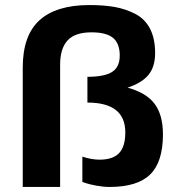

<svg xmlns="http://www.w3.org/2000/svg" viewBox="-20 -740 705 760"><path d="M334 -720Q391 -720 433.5 -712.5Q476 -705 514.5 -685.5Q553 -666 573.5 -627Q594 -588 594 -530Q594 -476 568 -444Q542 -412 485 -393Q559 -373 592 -329Q625 -285 625 -208Q625 -99 574.5 -49.5Q524 0 414 0Q389 0 362 -5Q335 -10 320 -15L306 -20V-120Q342 -108 374 -108Q427 -108 451.5 -134Q476 -160 476 -216Q476 -334 326 -334V-436Q394 -436 424 -455.5Q454 -475 454 -520Q454 -568 427.5 -590Q401 -612 342 -612Q277 -612 247.5 -580Q218 -548 218 -484V0H70V-472Q70 -600 136.5 -660Q203 -720 334 -720Z"/></svg>

Font: Fivo Sans
Style: Regular
Weight: 700
Designer: Alexander Slobzheninov
Foundry: Alexander Slobzheninov
Version: 1.0